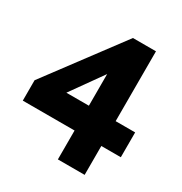

<svg xmlns="http://www.w3.org/2000/svg" viewBox="-164 -818 888 938"><g transform="rotate(30 280.0 -348.5)"><path d="M295 -163H3V-278L316 -697H446V-303H556V-163H446V0H295ZM295 -303V-481.5L168 -303Z"/></g></svg>

Font: HK Grotesk Black
Style: Regular
Weight: 900
Designer: Alfredo Marco Pradil
Foundry: Hanken Design Co.
Version: Version 3.001